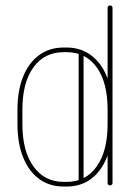

<svg xmlns="http://www.w3.org/2000/svg" viewBox="-20 -679 484 703"><path d="M44 -224V-278Q44 -347 64.5 -398Q85 -449 123 -477Q161 -505 213 -505H224Q275 -505 313 -477Q351 -449 371.5 -398Q392 -347 392 -278V-224Q392 -155 371.5 -103.5Q351 -52 313.5 -24Q276 4 224 4H213Q161 4 123 -24Q85 -52 64.5 -103.5Q44 -155 44 -224ZM62 -224Q62 -126 102.5 -69.5Q143 -13 213 -13H224Q294 -13 334 -69.5Q374 -126 374 -224V-278Q374 -377 334 -432.5Q294 -488 224 -488H213Q143 -488 102.5 -432.5Q62 -377 62 -278ZM392 -9Q392 -5 389.5 -2.5Q387 0 383 0Q379 0 376.5 -2.5Q374 -5 374 -9V-651Q374 -654 376.5 -656.5Q379 -659 383 -659Q387 -659 389.5 -656.5Q392 -654 392 -651ZM286 -14Q286 -10 283.5 -7.5Q281 -5 277 -5Q273 -5 270.5 -7.5Q268 -10 268 -14V-487Q268 -491 270.5 -493.5Q273 -496 277 -496Q281 -496 283.5 -493.5Q286 -491 286 -487Z"/></svg>

Font: Libertine-Super Thin
Style: Regular
Weight: 100
Designer: Bastien Sozeau
Foundry: NBR — Bastien Sozeau
Version: Version 2.003;gftools[0.9.33]